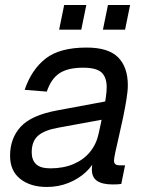

<svg xmlns="http://www.w3.org/2000/svg" viewBox="-20 -731 584 763"><path d="M405 -259 214 -224Q156 -214 131 -191.5Q106 -169 106 -126Q106 -95 123.5 -78.5Q141 -62 180 -62Q232 -62 272 -79Q312 -96 337.5 -127Q363 -158 372 -200Q375 -215 380.5 -239.5Q386 -264 391.5 -291.5Q397 -319 400.5 -343.5Q404 -368 404 -384Q404 -424 383.5 -443Q363 -462 310 -462Q250 -462 216.5 -440Q183 -418 166 -367L78 -374Q105 -454 161 -498Q217 -542 324 -542Q411 -542 449.5 -503Q488 -464 488 -392Q488 -370 482.5 -336Q477 -302 469 -263.5Q461 -225 452.5 -189Q444 -153 438.5 -127Q433 -101 433 -93Q433 -83 438.5 -78.5Q444 -74 456 -74H477L462 0Q457 1 447.5 1.5Q438 2 428 2Q387 2 366 -12Q345 -26 345 -58Q345 -69 347.5 -82Q350 -95 354 -110L364 -108Q350 -74 321 -47Q292 -20 252 -4Q212 12 166 12Q101 12 60.5 -20Q20 -52 20 -112Q20 -181 62 -227Q104 -273 206 -292L421 -332ZM215 -613 235 -711H323L303 -613ZM389 -613 409 -711H497L477 -613Z"/></svg>

Font: Geist
Style: Italic
Weight: 400
Italic angle: -12°
Designer: Basement.studio, Andrés Briganti, Mateo Zaragoza
Foundry: Basement.studio, Vercel, Andrés Briganti, Guido Ferreyra, Mateo Zaragoza
Version: Version 1.500